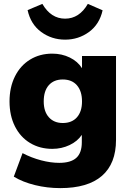

<svg xmlns="http://www.w3.org/2000/svg" viewBox="-20 -780 669 988"><path d="M577 -492V-60Q577 62 504.5 125Q432 188 290 188Q223 188 160 172.5Q97 157 51 129L96 8Q142 32 191.5 45Q241 58 285 58Q344 58 372.5 32.5Q401 7 401 -48V-86Q379 -53 338 -33.5Q297 -14 249 -14Q185 -14 135 -44Q85 -74 57 -129.5Q29 -185 29 -258Q29 -331 57 -387Q85 -443 135 -473.5Q185 -504 249 -504Q298 -504 339 -484Q380 -464 402 -429V-492ZM402 -258Q402 -311 376 -341Q350 -371 303 -371Q257 -371 231 -341.5Q205 -312 205 -258Q205 -206 231.5 -176.5Q258 -147 303 -147Q350 -147 376 -176.5Q402 -206 402 -258ZM122 -728 198 -760Q242 -684 315 -684Q388 -684 432 -760L508 -727Q492 -655 438 -615.5Q384 -576 315 -576Q246 -576 192 -615.5Q138 -655 122 -728Z"/></svg>

Font: wassup Sans
Style: Black
Weight: 900
Version: Version 2.001